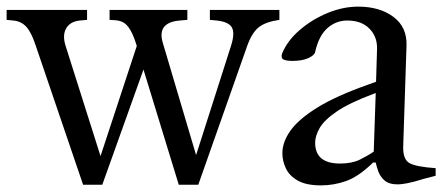

<svg xmlns="http://www.w3.org/2000/svg" viewBox="-20 -550 1337 580"><path d="M231 8 88 -412Q75 -452 59.5 -469Q44 -486 20 -488L0 -490V-520H243V-490L221 -488Q192 -485 180 -464.5Q168 -444 178 -412L293 -49H274L404 -444L408 -358Q396 -406 385.5 -434Q375 -462 362 -475Q349 -488 327 -489L311 -490V-520H546V-490L523 -488Q453 -482 472 -420L582 -49H562L678 -412Q690 -450 680.5 -467Q671 -484 635 -488L614 -490V-520H824V-490Q782 -484 761.5 -467.5Q741 -451 727 -412L579 8H520L403 -374L426 -375L289 8Z M950 10Q905 10 879.5 -4.5Q854 -19 843.5 -41.5Q833 -64 833 -87Q833 -121 857.5 -155.5Q882 -190 938.5 -225Q995 -260 1091 -294L1116 -303L1119 -402Q1120 -439 1096 -463.5Q1072 -488 1029 -488Q995 -488 969 -465Q943 -442 932 -393Q930 -383 911.5 -374.5Q893 -366 863 -366Q846 -366 837 -370Q828 -374 832 -388Q848 -427 885 -459Q922 -491 969 -510.5Q1016 -530 1062 -530Q1127 -530 1168.5 -499Q1210 -468 1208 -412L1198 -107Q1197 -68 1217.5 -57Q1238 -46 1296 -42V-19L1261 -10Q1229 0 1210.5 3.5Q1192 7 1182 7Q1155 7 1141.5 -5Q1128 -17 1122.5 -33Q1117 -49 1115 -59H1107Q1064 -17 1026.5 -3.5Q989 10 950 10ZM1007 -56Q1043 -56 1066.5 -67.5Q1090 -79 1109 -92L1115 -269L1107 -266Q1035 -239 997 -213Q959 -187 945.5 -163Q932 -139 932 -119Q932 -56 1007 -56Z"/></svg>

Font: Hedvig Letters Serif 24pt 24pt
Style: Regular
Weight: 400
Version: Version 1.000